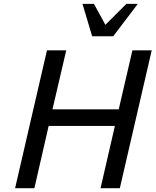

<svg xmlns="http://www.w3.org/2000/svg" viewBox="-20 -986 815 1006"><path d="M607.9 0H506.8L582 -326.2H234.9L160.2 0H59.1L226.1 -722.2H327.1L254.9 -413.1H602.1L673.8 -722.2H774.9ZM702.1 -965.8 573.2 -795.9H462.9L412.1 -965.8H472.2L532.2 -856L642.1 -965.8Z"/></svg>

Font: Perun
Style: Italic
Weight: 400
Italic angle: -12°
Foundry: Stefan Peev, Context Ltd
Version: Version 001.000